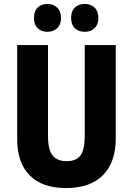

<svg xmlns="http://www.w3.org/2000/svg" viewBox="-20 -942 672 972"><path d="M566 -239Q566 -122 502 -56Q438 10 314 10Q194 10 130.5 -54Q67 -118 67 -238V-714H223V-254Q223 -182 247 -154Q271 -126 317 -126Q365 -126 387 -154.5Q409 -183 409 -255V-714H566ZM152 -851Q152 -886 171 -904Q190 -922 220 -922Q250 -922 269.5 -903.5Q289 -885 289 -851Q289 -818 269.5 -799.5Q250 -781 220 -781Q190 -781 171 -799Q152 -817 152 -851ZM340 -851Q340 -886 359 -904Q378 -922 409 -922Q440 -922 459 -903.5Q478 -885 478 -851Q478 -818 459 -799.5Q440 -781 409 -781Q378 -781 359 -799Q340 -817 340 -851Z"/></svg>

Font: Noto Sans Telugu Condensed ExtraBold
Style: Regular
Weight: 800
Width: 3
Designer: Jelle Bosma - Monotype Design Team
Foundry: Monotype Imaging Inc.
Version: Version 2.005; ttfautohint (v1.8.4.7-5d5b)